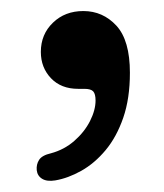

<svg xmlns="http://www.w3.org/2000/svg" viewBox="-20 -159 295 346"><path d="M120.8 1.1Q90.1 1.1 71.9 -18Q53.6 -37.2 53.6 -65.5Q53.6 -97.1 75.4 -118.1Q97.1 -139.1 130.2 -139.1Q165.4 -139.1 189.8 -112.7Q214.1 -86.2 214.1 -27.9Q214.1 18.5 202.1 53.2Q190.1 87.9 170.3 111.6Q150.5 135.3 126.7 148.7Q102.9 162.1 79.6 166.1Q64.7 168.5 56.1 163.3Q47.4 158.1 46.2 147.7Q45.2 137.4 50.4 129.2Q55.6 120.9 71.9 117.2Q95.7 110.8 113.9 94.9Q132.1 79 142.2 59.2Q152.2 39.3 152.2 22.2Q152.2 10.3 148 5.7Q143.8 1.1 132 1.1Z"/></svg>

Font: Fraunces SuperSoft Wonky
Style: Regular
Weight: 900
Version: Version 1.000;[b76b70a41]